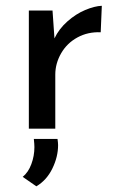

<svg xmlns="http://www.w3.org/2000/svg" viewBox="-20 -451 416 673"><path d="M336.9 -430.7 333 -337.9Q288.1 -339.8 251.5 -319.8Q214.8 -299.8 194.3 -264.2Q173.8 -228.5 173.8 -189.5V0H81.1V-414.1H164.1L170.9 -316.4Q186.5 -349.6 216.3 -376Q246.1 -402.3 278.8 -416Q311.5 -429.7 336.9 -430.7ZM59.6 168.9Q79.1 153.3 89.8 124.5Q100.6 95.7 100.6 64.5Q100.6 54.7 98.6 36.1H181.6Q183.6 49.8 183.6 57.6Q183.6 98.6 163.6 139.6Q143.6 180.7 107.4 202.1Z"/></svg>

Font: Josefin Sans CFJ
Style: Regular
Weight: 400
Designer: Santiago Orozco
Foundry: Typemade
Version: Version 2.000